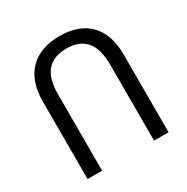

<svg xmlns="http://www.w3.org/2000/svg" viewBox="-165 -866 981 1008"><g transform="rotate(-30 326.0 -362.0)"><path d="M81 0H169V-465C169 -594 227 -649 326 -649C428 -649 484 -593 484 -461V0H572V-471C572 -635 484 -724 328 -724C175 -724 81 -637 81 -471Z"/></g></svg>

Font: Noto Sans Armenian SemiCondensed
Style: Regular
Weight: 400
Width: 4
Designer: Monotype Design Team
Foundry: Monotype Imaging Inc.
Version: Version 2.008